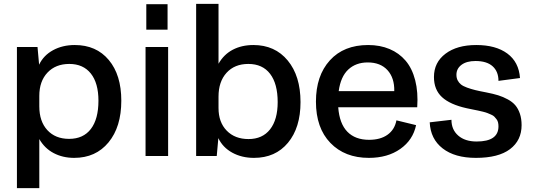

<svg xmlns="http://www.w3.org/2000/svg" viewBox="-20 -810 2766 997"><path d="M67.9 167V-565.9H174.8L183.1 -474.1Q206.1 -522.5 255.4 -549.3Q304.7 -576.2 368.2 -576.2Q480 -576.2 544.9 -498.5Q609.9 -420.9 609.9 -287.1Q609.9 -150.9 543.5 -70.6Q477.1 9.8 365.2 9.8Q305.7 9.8 258.5 -15.1Q211.4 -40 184.1 -87.9V167ZM184.1 -257.8Q184.1 -179.7 225.8 -134.3Q267.6 -88.9 338.9 -88.9Q412.6 -88.9 451.9 -140.4Q491.2 -191.9 491.2 -287.1Q491.2 -378.4 451.7 -428.2Q412.1 -478 339.8 -478Q269 -478 226.6 -433.1Q184.1 -388.2 184.1 -312Z M739.7 -655.8V-788.1H850.1V-655.8ZM735.8 0V-565.9H853V0Z M998.5 0V-790H1114.7V-479Q1142.1 -527.3 1188.7 -551.8Q1235.4 -576.2 1295.9 -576.2Q1407.7 -576.2 1474.1 -495.8Q1540.5 -415.5 1540.5 -279.8Q1540.5 -147 1475.3 -68.6Q1410.2 9.8 1298.8 9.8Q1235.4 9.8 1186 -17.3Q1136.7 -44.4 1113.8 -92.8L1105.5 0ZM1114.7 -249Q1114.7 -175.3 1157.2 -131.6Q1199.7 -87.9 1270.5 -87.9Q1342.8 -87.9 1382.3 -138.2Q1421.9 -188.5 1421.9 -279.8Q1421.9 -375 1382.6 -426.5Q1343.3 -478 1269.5 -478Q1198.2 -478 1156.5 -432.1Q1114.7 -386.2 1114.7 -308.1Z M1895.5 9.8Q1770.5 9.8 1695.6 -67.9Q1620.6 -145.5 1620.6 -282.2Q1620.6 -417 1692.9 -496.6Q1765.1 -576.2 1891.6 -576.2Q1953.6 -576.2 2002.9 -555.4Q2052.2 -534.7 2086.2 -494.9Q2120.1 -455.1 2136 -393.3Q2151.9 -331.5 2146.5 -252.9H1736.3Q1742.7 -168 1783.7 -126Q1824.7 -84 1896.5 -84Q1955.6 -84 1992.4 -110.4Q2029.3 -136.7 2038.6 -185.1L2140.6 -160.2Q2124.5 -83 2058.6 -36.6Q1992.7 9.8 1895.5 9.8ZM1889.6 -485.8Q1828.1 -485.8 1788.6 -449Q1749 -412.1 1738.8 -336.9H2027.3Q2028.8 -405.3 1992.2 -445.6Q1955.6 -485.8 1889.6 -485.8Z M2451.2 9.8Q2341.8 9.8 2278.6 -39.3Q2215.3 -88.4 2211.4 -174.8L2324.2 -188Q2324.2 -136.7 2359.4 -106Q2394.5 -75.2 2455.1 -75.2Q2568.4 -75.2 2568.4 -153.8Q2568.4 -165 2566.2 -174.3Q2564 -183.6 2558.1 -191.2Q2552.2 -198.7 2546.9 -204.3Q2541.5 -210 2530.3 -214.8Q2519 -219.7 2511.2 -222.9Q2503.4 -226.1 2487.8 -230Q2472.2 -233.9 2462.6 -235.8Q2453.1 -237.8 2433.6 -241.7Q2414.1 -245.6 2403.3 -248Q2316.9 -267.1 2275.1 -305.7Q2233.4 -344.2 2233.4 -410.2Q2233.4 -485.8 2293.2 -531Q2353 -576.2 2453.1 -576.2Q2554.7 -576.2 2614.5 -532Q2674.3 -487.8 2680.2 -404.8L2568.4 -390.1Q2568.4 -438.5 2538.1 -465.8Q2507.8 -493.2 2449.2 -493.2Q2402.8 -493.2 2376.5 -473.4Q2350.1 -453.6 2350.1 -421.9Q2350.1 -405.3 2356.4 -392.8Q2362.8 -380.4 2373.5 -371.6Q2384.3 -362.8 2405 -355.2Q2425.8 -347.7 2447.5 -342.3Q2469.2 -336.9 2505.4 -330.1Q2541 -323.2 2566.9 -315.2Q2592.8 -307.1 2616.9 -293.9Q2641.1 -280.8 2656 -263.2Q2670.9 -245.6 2679.7 -219.5Q2688.5 -193.4 2688.5 -160.2Q2688.5 -81.1 2628.4 -35.6Q2568.4 9.8 2451.2 9.8Z"/></svg>

Font: BDO Grotesk Medium
Style: Regular
Weight: 500
Designer: Deni Anggara
Foundry: Lokal Container
Version: Version 2.000